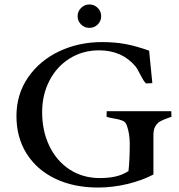

<svg xmlns="http://www.w3.org/2000/svg" viewBox="-20 -839 811 872"><path d="M424.8 12.7Q314.5 12.7 230.7 -27.6Q147 -67.9 100.8 -141.4Q54.7 -214.8 54.7 -311.5Q54.7 -410.6 107.4 -487.3Q160.2 -564 249 -606Q337.9 -647.9 442.9 -647.9Q500.5 -647.9 548.6 -639.2Q596.7 -630.4 657.2 -608.9L671.9 -461.4Q656.7 -460 643.6 -460Q636.7 -465.8 631.1 -475.1Q625.5 -484.4 615.7 -502.9Q610.8 -512.7 605.5 -522.2Q600.1 -531.7 595.7 -537.1Q534.2 -610.4 430.2 -610.4Q356 -610.4 296.9 -573.7Q237.8 -537.1 204.6 -472.9Q171.4 -408.7 171.4 -329.6Q171.4 -244.1 204.3 -175.8Q237.3 -107.4 296.9 -68.8Q356.4 -30.3 433.1 -30.3Q473.6 -30.3 504.6 -37.4Q535.6 -44.4 563.5 -62Q569.3 -111.8 569.3 -186Q569.3 -232.4 555.7 -270Q550.3 -285.2 535.4 -291.3Q520.5 -297.4 495.1 -301.3Q472.7 -305.2 463.9 -308.6Q463.9 -315.9 464.4 -323.5Q464.8 -331.1 464.8 -334H757.8Q757.8 -331.1 758.3 -323.5Q758.8 -315.9 758.8 -308.6Q752.4 -306.2 744.6 -303.7Q721.2 -295.4 708 -288.1Q694.8 -280.8 685.8 -265.9Q676.8 -251 676.8 -226.1V-46.4Q625.5 -19.5 559.1 -3.4Q492.7 12.7 424.8 12.7ZM385.7 -712.4Q363.8 -712.4 348.1 -728Q332.5 -743.7 332.5 -765.6Q332.5 -787.6 348.4 -803.2Q364.3 -818.8 385.7 -818.8Q408.2 -818.8 423.8 -803.2Q439.5 -787.6 439.5 -765.6Q439.5 -743.2 423.8 -727.8Q408.2 -712.4 385.7 -712.4Z"/></svg>

Font: Radley
Style: Regular
Weight: 400
Designer: Vernon Adams
Foundry: Vernon Adams
Version: Version 1.003; ttfautohint (v1.6)